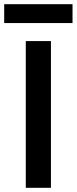

<svg xmlns="http://www.w3.org/2000/svg" viewBox="-66 -896 366 916"><path d="M57 0V-700H177V0ZM-46 -786V-876H280V-786Z"/></svg>

Font: Host Grotesk SemiBold
Style: Regular
Weight: 600
Designer: Doukan Karapınar
Foundry: Element Type
Version: Version 1.003